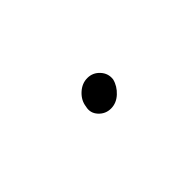

<svg xmlns="http://www.w3.org/2000/svg" viewBox="-19 -380 200 200"><g transform="rotate(-45 81.5 -280.0)"><path d="M66 -280Q64 -272 69.5 -266Q75 -260 83 -260Q91 -260 97.5 -266Q104 -272 106 -280Q107 -288 101.5 -294Q96 -300 88 -300Q80 -300 73.5 -294Q67 -288 66 -280Z"/></g></svg>

Font: Josefin Slab Thin
Style: Italic
Weight: 100
Italic angle: -12°
Designer: Santiago Orozco
Foundry: Typemade
Version: Version 2.000